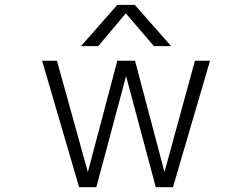

<svg xmlns="http://www.w3.org/2000/svg" viewBox="-20 -774 1040 795"><path d="M688.5 -583H617.2L501 -718.8L386.7 -583H315.4L465.8 -753.9H538.1ZM661.1 -61.5 787.1 -522.5H849.6L696.3 1H625L502 -459L378.9 1H307.6L154.3 -522.5H215.8L343.8 -61.5L465.8 -522.5H539.1Z"/></svg>

Font: Gen Shin Gothic Monospace Light
Style: Regular
Weight: 300
Designer: [Source Han Sans]
Ryoko NISHIZUKA  (kana & ideographs); Paul D. Hunt (Latin, Greek & Cyrillic); Wenlong ZHANG  (bopomofo
Version: Version 1.002.20150607